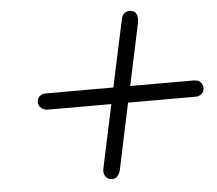

<svg xmlns="http://www.w3.org/2000/svg" viewBox="-52 -674 959 847"><g transform="rotate(-5 427.5 -250.0)"><path d="M113.8 -250Q113.8 -276.9 141.1 -285.2Q145 -286.1 166 -286.1H451.2L512.2 -569.8Q512.2 -570.8 513.7 -576.4Q515.1 -582 515.6 -584.5Q516.1 -586.9 517.6 -592Q519 -597.2 521 -599.6Q522.9 -602.1 525.9 -606Q528.8 -609.9 532 -611.3Q535.2 -612.8 540 -614.5Q544.9 -616.2 550.8 -616.2Q585.9 -616.2 585.9 -578.1Q585.9 -571.3 584 -559.1L525.9 -286.1H806.2Q828.1 -286.1 837.6 -274.7Q847.2 -263.2 847.2 -250Q847.2 -223.1 819.8 -214.8Q815.9 -213.9 794.9 -213.9H509.8V-212.9L449.2 73.2Q440.4 116.2 411.1 116.2Q406.2 116.2 401.1 114.5Q396 112.8 393.1 111.3Q390.1 109.9 387 106.9Q383.8 104 381.8 101.6Q379.9 99.1 378.4 95.5Q377 91.8 376.5 89.8Q376 87.9 376 85.9L375 84Q374 76.2 377.9 58.1L436 -213.9H158.2Q140.1 -213.9 129.6 -221.4Q119.1 -229 116.5 -236.1Q113.8 -243.2 113.8 -250Z"/></g></svg>

Font: CMU Sans Serif
Style: BoldOblique
Weight: 700
Italic angle: -12°
Version: Version 0.7.0